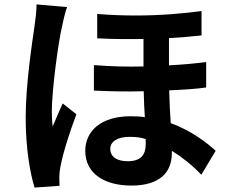

<svg xmlns="http://www.w3.org/2000/svg" viewBox="-20 -802 1040 867"><path d="M145 -782C145 -751 140 -712 136 -685C125 -608 96 -421 96 -271C96 -134 115 -24 136 45L249 37C248 22 248 7 248 -4C248 -72 301 -222 325 -286L263 -335C248 -302 233 -266 218 -231C215 -251 214 -278 214 -298C214 -397 244 -616 260 -682C263 -698 275 -751 283 -770ZM911 -522C859 -515 803 -510 743 -507V-630C798 -633 847 -637 890 -642V-752C806 -741 707 -732 594 -732C538 -732 479 -734 419 -739V-629C492 -625 560 -625 628 -626V-502C556 -500 481 -502 404 -508V-393C481 -389 556 -388 629 -390C630 -351 631 -312 634 -273C613 -276 592 -277 569 -277C435 -277 365 -209 365 -121C365 -14 458 36 573 36C701 36 756 -23 756 -111V-121C803 -92 848 -56 889 -13L954 -121C917 -155 847 -211 751 -246C748 -291 745 -341 744 -394C808 -397 863 -400 911 -407ZM638 -151C638 -104 617 -74 557 -74C509 -74 478 -93 478 -130C478 -162 509 -184 565 -184C594 -184 619 -181 638 -174Z"/></svg>

Font: Spoqa Han Sans Neo Bold
Style: Bold
Weight: 700
Designer: [Spoqa Han Sans Neo] Dong-huui Kim  Younghwa Kang  Yujin Lee  [Noto Sans] Ryoko NISHIZUKA  (kana & ideographs); Paul D. 
Foundry: Spoqa (http://www.spoqa-han-sans.com)
Version: Version 1.000